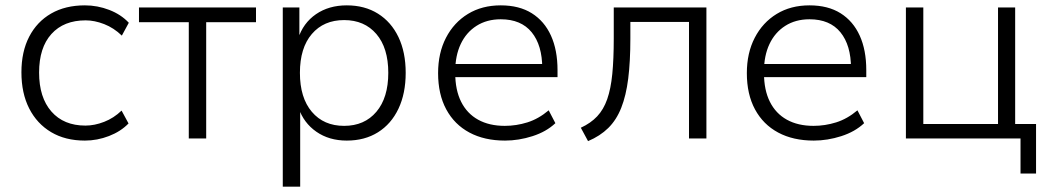

<svg xmlns="http://www.w3.org/2000/svg" viewBox="-20 -517 3927 717"><path d="M297 8Q224 8 171 -23.5Q118 -55 89 -112Q60 -169 60 -247Q60 -324 89 -380Q118 -436 171 -466.5Q224 -497 297 -497Q344 -497 388 -480Q432 -463 461 -432L435 -384Q405 -413 369 -427Q333 -441 300 -441Q218 -441 172 -390Q126 -339 126 -246Q126 -153 172 -100.5Q218 -48 299 -48Q333 -48 369 -62Q405 -76 434 -104L460 -56Q431 -26 387 -9Q343 8 297 8Z M685 0V-434H499V-489H936V-434H750V0Z M1036 180V-489H1098V-372H1093Q1112 -431 1160 -464Q1208 -497 1275 -497Q1342 -497 1391.5 -466Q1441 -435 1468 -378.5Q1495 -322 1495 -245Q1495 -168 1468 -111Q1441 -54 1391.5 -23Q1342 8 1275 8Q1209 8 1161.5 -25Q1114 -58 1095 -114H1101V180ZM1265 -47Q1341 -47 1385.5 -99.5Q1430 -152 1430 -245Q1430 -338 1385.5 -390Q1341 -442 1265 -442Q1189 -442 1144.5 -390Q1100 -338 1100 -245Q1100 -152 1144.5 -99.5Q1189 -47 1265 -47Z M1866 8Q1789 8 1733 -22Q1677 -52 1646.5 -108.5Q1616 -165 1616 -244Q1616 -319 1645.5 -376Q1675 -433 1727.5 -465Q1780 -497 1850 -497Q1919 -497 1966 -467.5Q2013 -438 2037.5 -384Q2062 -330 2062 -255V-229H1663V-278H2024L2005 -262Q2005 -348 1965.5 -396.5Q1926 -445 1850 -445Q1798 -445 1759.5 -420.5Q1721 -396 1700.5 -352.5Q1680 -309 1680 -251V-244Q1680 -181 1702 -137Q1724 -93 1765.5 -70Q1807 -47 1865 -47Q1908 -47 1949.5 -60Q1991 -73 2029 -105L2054 -57Q2020 -25 1968.5 -8.5Q1917 8 1866 8Z M2176 10 2149 -40Q2186 -57 2210 -82.5Q2234 -108 2247.5 -146.5Q2261 -185 2266.5 -240.5Q2272 -296 2272 -374V-489H2618V0H2553V-435H2334V-373Q2334 -287 2326 -223.5Q2318 -160 2300 -114.5Q2282 -69 2251.5 -39Q2221 -9 2176 10Z M3019 8Q2942 8 2886 -22Q2830 -52 2799.5 -108.5Q2769 -165 2769 -244Q2769 -319 2798.5 -376Q2828 -433 2880.5 -465Q2933 -497 3003 -497Q3072 -497 3119 -467.5Q3166 -438 3190.5 -384Q3215 -330 3215 -255V-229H2816V-278H3177L3158 -262Q3158 -348 3118.5 -396.5Q3079 -445 3003 -445Q2951 -445 2912.5 -420.5Q2874 -396 2853.5 -352.5Q2833 -309 2833 -251V-244Q2833 -181 2855 -137Q2877 -93 2918.5 -70Q2960 -47 3018 -47Q3061 -47 3102.5 -60Q3144 -73 3182 -105L3207 -57Q3173 -25 3121.5 -8.5Q3070 8 3019 8Z M3791 131V0H3363V-489H3428V-54H3707V-489H3771V-54H3849V131Z"/></svg>

Font: Nunito Sans 10pt Light
Style: Regular
Weight: 300
Designer: Vernon Adams
Foundry: Vernon Adams
Version: Version 3.101;gftools[0.9.27]